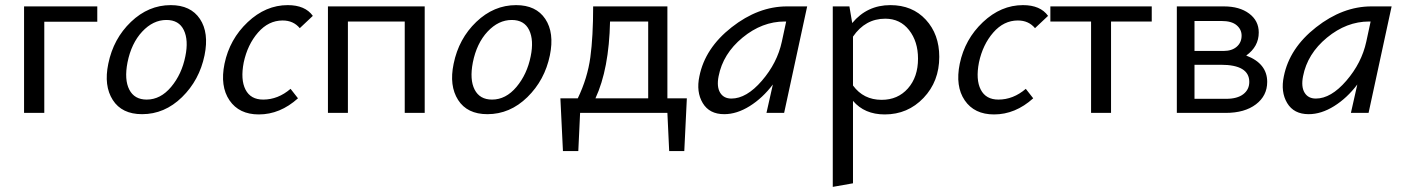

<svg xmlns="http://www.w3.org/2000/svg" viewBox="-20 -441 5482 750"><path d="M360 -416V-356H153V0H74V-416Z M535 5Q456 5 420.5 -50.5Q385 -106 403 -192Q423 -290 491.5 -355.5Q560 -421 647 -421Q725 -421 761 -367Q797 -313 779 -225Q759 -128 691 -61.5Q623 5 535 5ZM553 -52Q607 -52 648.5 -101.5Q690 -151 704 -221Q717 -284 698 -323.5Q679 -363 630 -363Q578 -363 535.5 -317.5Q493 -272 478 -197Q465 -130 485 -91Q505 -52 553 -52Z M1151 -331Q1126 -361 1084 -361Q1029 -361 988 -314Q947 -267 932 -197Q919 -130 939 -91Q959 -52 1008 -52Q1066 -52 1115 -94L1144 -57Q1074 6 991 6Q914 6 876.5 -49Q839 -104 857 -192Q877 -288 947.5 -354.5Q1018 -421 1104 -421Q1172 -421 1202 -379Z M1639 -416V0H1561V-357H1339V0H1261V-416Z M1884 5Q1805 5 1769.5 -50.5Q1734 -106 1752 -192Q1772 -290 1840.5 -355.5Q1909 -421 1996 -421Q2074 -421 2110 -367Q2146 -313 2128 -225Q2108 -128 2040 -61.5Q1972 5 1884 5ZM1902 -52Q1956 -52 1997.5 -101.5Q2039 -151 2053 -221Q2066 -284 2047 -323.5Q2028 -363 1979 -363Q1927 -363 1884.5 -317.5Q1842 -272 1827 -197Q1814 -130 1834 -91Q1854 -52 1902 -52Z M2587 -57H2663L2653 149H2594L2587 0H2246L2239 149H2179L2169 -57H2237Q2275 -136 2286 -217Q2297 -298 2297 -416H2587ZM2306 -57H2512V-357H2363Q2359 -171 2306 -57Z M3054 -416H3133L3043 0H2974L2999 -111Q2959 -58 2908.5 -26.5Q2858 5 2809 5Q2751 5 2725 -38.5Q2699 -82 2712 -143Q2734 -253 2838 -334.5Q2942 -416 3054 -416ZM2837 -56Q2896 -56 2956 -125.5Q3016 -195 3034 -278L3051 -357H3045Q2957 -357 2880.5 -294Q2804 -231 2787 -143Q2779 -102 2793 -79Q2807 -56 2837 -56Z M3458 -421Q3544 -421 3596.5 -364Q3649 -307 3649 -219Q3649 -123 3587.5 -58.5Q3526 6 3436 6Q3357 6 3312 -47V275L3233 289V-416H3298L3309 -351Q3367 -421 3458 -421ZM3424 -51Q3487 -51 3526.5 -95.5Q3566 -140 3566 -212Q3566 -279 3531 -323.5Q3496 -368 3438 -368Q3360 -368 3312 -298V-107Q3353 -51 3424 -51Z M4023 -331Q3998 -361 3956 -361Q3901 -361 3860 -314Q3819 -267 3804 -197Q3791 -130 3811 -91Q3831 -52 3880 -52Q3938 -52 3987 -94L4016 -57Q3946 6 3863 6Q3786 6 3748.5 -49Q3711 -104 3729 -192Q3749 -288 3819.5 -354.5Q3890 -421 3976 -421Q4044 -421 4074 -379Z M4479 -416V-357H4320V0H4242V-357H4083V-416Z M4848 -224Q4930 -193 4930 -121Q4930 -67 4886 -33.5Q4842 0 4768 0H4577V-416H4761Q4822 -416 4859.5 -388Q4897 -360 4897 -314Q4897 -259 4848 -224ZM4752 -359H4646V-242H4760Q4792 -242 4811 -258.5Q4830 -275 4830 -302Q4830 -326 4810.5 -342.5Q4791 -359 4752 -359ZM4770 -55Q4813 -55 4836.5 -73Q4860 -91 4860 -121Q4860 -188 4749 -188H4646V-55Z M5337 -416H5416L5326 0H5257L5282 -111Q5242 -58 5191.5 -26.5Q5141 5 5092 5Q5034 5 5008 -38.5Q4982 -82 4995 -143Q5017 -253 5121 -334.5Q5225 -416 5337 -416ZM5120 -56Q5179 -56 5239 -125.5Q5299 -195 5317 -278L5334 -357H5328Q5240 -357 5163.5 -294Q5087 -231 5070 -143Q5062 -102 5076 -79Q5090 -56 5120 -56Z"/></svg>

Font: EauTest Medium
Style: Italic
Weight: 500
Italic angle: -12°
Designer: Christian Thalmann (Catharsis Fonts)
Version: Version 0.001;PS 000.001;hotconv 1.0.88;makeotf.lib2.5.64775